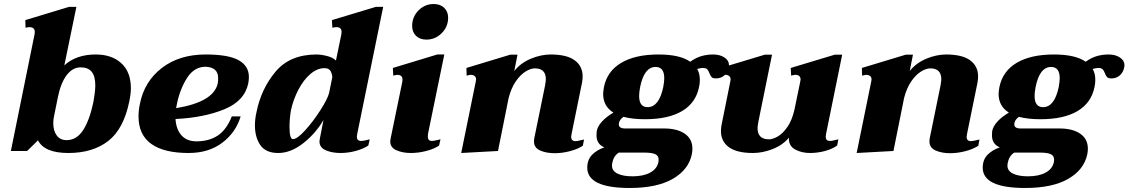

<svg xmlns="http://www.w3.org/2000/svg" viewBox="-20 -751 5613 955"><path d="M169 -53 115 0H34L152 -581Q153 -585 153 -592Q153 -616 126 -616Q120 -616 107 -613L106 -651L324 -717H360L300 -426Q359 -480 456 -480Q536 -480 583.5 -436.5Q631 -393 631 -312Q631 -284 623 -246Q595 -109 518 -49.5Q441 10 320 10Q201 10 169 -53ZM444 -241Q454 -296 454 -326Q454 -372 436 -394Q418 -416 381 -416Q341 -416 311.5 -377Q282 -338 268 -268L249 -174Q245 -158 245 -138Q245 -101 262 -77.5Q279 -54 311 -54Q361 -54 393 -103Q425 -152 444 -241Z M853 -159Q856 -108 882.5 -78Q909 -48 957 -48Q1020 -48 1063.5 -77Q1107 -106 1133 -172H1177Q1153 -92 1085.5 -41Q1018 10 918 10Q795 10 732 -35.5Q669 -81 669 -172Q669 -203 676 -235Q698 -346 785 -413Q872 -480 1003 -480Q1116 -480 1167 -451.5Q1218 -423 1218 -368Q1218 -354 1215 -337Q1197 -249 1096 -207.5Q995 -166 853 -159ZM1065 -363Q1065 -416 1003 -419Q946 -419 910.5 -363.5Q875 -308 860 -234Q858 -227 856 -213Q1043 -244 1063 -336Q1065 -346 1065 -363Z M1248 -128Q1248 -160 1256 -194Q1279 -309 1350.5 -394.5Q1422 -480 1555 -480Q1577 -480 1606.5 -472.5Q1636 -465 1651 -450L1678 -581Q1679 -585 1679 -592Q1679 -616 1653 -616Q1646 -616 1633 -613L1631 -651L1850 -717H1886L1757 -86Q1755 -74 1755 -71Q1755 -50 1776 -50Q1785 -50 1798 -53Q1811 -56 1819 -58L1812 -27Q1786 -10 1748.5 0Q1711 10 1674 10Q1632 10 1600.5 -3.5Q1569 -17 1569 -48Q1569 -52 1571 -62L1589 -154Q1550 -87 1488 -38.5Q1426 10 1364 10Q1302 10 1275 -29Q1248 -68 1248 -128ZM1617 -289 1633 -368Q1630 -391 1621.5 -401.5Q1613 -412 1594 -412Q1558 -412 1524 -383Q1490 -354 1464.5 -305.5Q1439 -257 1427 -202Q1420 -160 1420 -120Q1420 -59 1437 -59Q1458 -59 1498 -103Q1538 -147 1574 -203.5Q1610 -260 1617 -289Z M2030 -622Q2030 -667 2061.5 -699Q2093 -731 2137 -731Q2170 -731 2189.5 -712Q2209 -693 2209 -663Q2209 -618 2177 -586Q2145 -554 2101 -554Q2068 -554 2049 -573Q2030 -592 2030 -622ZM1921 -48Q1921 -52 1923 -62L1981 -344Q1982 -348 1982 -355Q1982 -368 1974.5 -373.5Q1967 -379 1956 -379Q1953 -379 1936 -375L1934 -413L2155 -480H2190L2109 -86L2108 -71Q2108 -50 2129 -50Q2137 -50 2150.5 -53.5Q2164 -57 2171 -58L2164 -27Q2139 -10 2100 0Q2061 10 2024 10Q1983 10 1952 -3.5Q1921 -17 1921 -48Z M2885 -57 2879 -26Q2853 -9 2814.5 1Q2776 11 2739 11Q2697 11 2666.5 -2.5Q2636 -16 2636 -48Q2636 -56 2637 -61L2691 -325Q2695 -349 2695 -357Q2695 -411 2640 -411Q2620 -411 2594.5 -395.5Q2569 -380 2546 -347Q2523 -314 2510 -264L2457 0L2274 10L2346 -343L2348 -355Q2348 -368 2340 -373.5Q2332 -379 2321 -379Q2320 -379 2301 -375L2300 -413L2518 -479H2554L2538 -398Q2570 -438 2620.5 -459Q2671 -480 2719 -480Q2799 -480 2838.5 -451Q2878 -422 2878 -371Q2878 -357 2875 -340L2823 -85Q2821 -73 2821 -71Q2821 -49 2842 -49Q2851 -49 2864.5 -52.5Q2878 -56 2885 -57Z M3606 -427Q3606 -420 3605 -417Q3600 -391 3583 -376Q3566 -361 3541 -361Q3526 -361 3520 -367Q3514 -373 3509 -386Q3504 -400 3497.5 -406.5Q3491 -413 3474 -413Q3466 -413 3448 -408Q3461 -385 3461 -354Q3461 -335 3457 -318Q3441 -239 3372.5 -198.5Q3304 -158 3188 -158Q3125 -158 3081 -170Q3058 -153 3058 -133Q3058 -112 3089 -112H3283Q3348 -112 3386 -86Q3424 -60 3424 -11Q3424 2 3421 17Q3405 93 3326.5 138.5Q3248 184 3112 184Q2901 184 2901 83Q2901 44 2924.5 19.5Q2948 -5 2986 -18Q2947 -34 2947 -78Q2947 -92 2948 -99Q2958 -147 3031 -191Q2980 -223 2980 -284Q2980 -294 2984 -318Q3000 -397 3070 -438.5Q3140 -480 3255 -480Q3362 -480 3413 -444Q3443 -465 3470.5 -472.5Q3498 -480 3527 -480Q3561 -480 3583.5 -465Q3606 -450 3606 -427ZM3284 -362Q3284 -418 3241 -418Q3184 -418 3164 -318Q3159 -291 3159 -274Q3159 -218 3201 -218Q3258 -218 3279 -318Q3284 -345 3284 -362ZM3058 8Q3032 24 3025 61Q3024 65 3024 73Q3024 99 3051.5 112.5Q3079 126 3126 126Q3180 126 3214 107.5Q3248 89 3255 55Q3256 50 3256 43Q3256 24 3239.5 16Q3223 8 3184 8Z M4108 -50Q4117 -50 4130.5 -53.5Q4144 -57 4150 -58L4144 -27Q4118 -9 4082 0.5Q4046 10 4009 10Q3968 10 3936 -7Q3904 -24 3904 -60Q3904 -65 3905 -67Q3873 -29 3823 -9.5Q3773 10 3725 10Q3645 10 3605.5 -19Q3566 -48 3566 -99Q3566 -114 3569 -130L3612 -343Q3614 -351 3614 -355Q3614 -368 3606 -373.5Q3598 -379 3587 -379Q3586 -379 3567 -375L3565 -413L3784 -479H3820L3752 -145Q3748 -121 3748 -114Q3748 -58 3805 -58Q3824 -58 3849 -72.5Q3874 -87 3896.5 -119.5Q3919 -152 3931 -203L3960 -343Q3962 -351 3962 -355Q3962 -379 3935 -379Q3934 -379 3915 -375L3913 -413L4132 -479H4169L4089 -86Q4087 -74 4087 -71Q4087 -50 4108 -50Z M4852 -57 4846 -26Q4820 -9 4781.5 1Q4743 11 4706 11Q4664 11 4633.5 -2.5Q4603 -16 4603 -48Q4603 -56 4604 -61L4658 -325Q4662 -349 4662 -357Q4662 -411 4607 -411Q4587 -411 4561.5 -395.5Q4536 -380 4513 -347Q4490 -314 4477 -264L4424 0L4241 10L4313 -343L4315 -355Q4315 -368 4307 -373.5Q4299 -379 4288 -379Q4287 -379 4268 -375L4267 -413L4485 -479H4521L4505 -398Q4537 -438 4587.5 -459Q4638 -480 4686 -480Q4766 -480 4805.5 -451Q4845 -422 4845 -371Q4845 -357 4842 -340L4790 -85Q4788 -73 4788 -71Q4788 -49 4809 -49Q4818 -49 4831.5 -52.5Q4845 -56 4852 -57Z M5573 -427Q5573 -420 5572 -417Q5567 -391 5550 -376Q5533 -361 5508 -361Q5493 -361 5487 -367Q5481 -373 5476 -386Q5471 -400 5464.5 -406.5Q5458 -413 5441 -413Q5433 -413 5415 -408Q5428 -385 5428 -354Q5428 -335 5424 -318Q5408 -239 5339.5 -198.5Q5271 -158 5155 -158Q5092 -158 5048 -170Q5025 -153 5025 -133Q5025 -112 5056 -112H5250Q5315 -112 5353 -86Q5391 -60 5391 -11Q5391 2 5388 17Q5372 93 5293.5 138.5Q5215 184 5079 184Q4868 184 4868 83Q4868 44 4891.5 19.5Q4915 -5 4953 -18Q4914 -34 4914 -78Q4914 -92 4915 -99Q4925 -147 4998 -191Q4947 -223 4947 -284Q4947 -294 4951 -318Q4967 -397 5037 -438.5Q5107 -480 5222 -480Q5329 -480 5380 -444Q5410 -465 5437.5 -472.5Q5465 -480 5494 -480Q5528 -480 5550.5 -465Q5573 -450 5573 -427ZM5251 -362Q5251 -418 5208 -418Q5151 -418 5131 -318Q5126 -291 5126 -274Q5126 -218 5168 -218Q5225 -218 5246 -318Q5251 -345 5251 -362ZM5025 8Q4999 24 4992 61Q4991 65 4991 73Q4991 99 5018.5 112.5Q5046 126 5093 126Q5147 126 5181 107.5Q5215 89 5222 55Q5223 50 5223 43Q5223 24 5206.5 16Q5190 8 5151 8Z"/></svg>

Font: Taviraj ExtraBold
Style: Italic
Weight: 800
Italic angle: -12°
Designer: Katatrad Team
Foundry: CadsonDemak
Version: Version 1.001